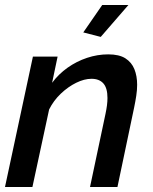

<svg xmlns="http://www.w3.org/2000/svg" viewBox="-20 -750 614 770"><path d="M112 -523H211L189 -418Q215 -453 251 -478.5Q287 -504 329 -518Q371 -532 414 -532Q458 -532 483 -516Q508 -500 519 -472.5Q530 -445 530 -410Q530 -389 526.5 -366Q523 -343 518 -319L451 0H341L403 -293Q407 -312 409 -327.5Q411 -343 411 -357Q411 -397 394.5 -415.5Q378 -434 347 -434Q318 -434 285.5 -418Q253 -402 224 -374.5Q195 -347 177 -311L110 0H0ZM384 -602 314 -620 390 -730H495Z"/></svg>

Font: Raleway Thin SemiBold
Style: Italic
Weight: 600
Italic angle: -12°
Version: Version 4.026